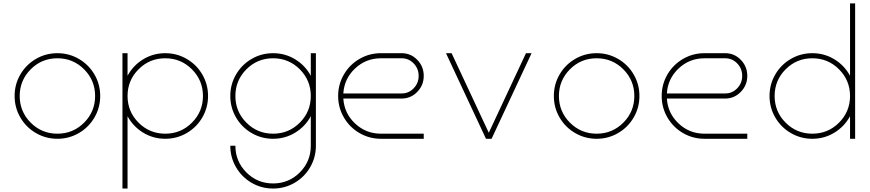

<svg xmlns="http://www.w3.org/2000/svg" viewBox="-20 -798 5001 1104"><path d="M186.5 -459.2Q243.2 -492.2 310.1 -492.2Q377 -492.2 433.6 -459.2Q490.2 -426.3 523.2 -369.6Q556.2 -313 556.2 -246.1Q556.2 -179.2 523.2 -122.6Q490.2 -65.9 433.6 -33Q377 0 310.1 0Q243.2 0 186.5 -33Q129.9 -65.9 96.9 -122.6Q64 -179.2 64 -246.1Q64 -313 96.9 -369.6Q129.9 -426.3 186.5 -459.2ZM463.6 -399.4Q400.4 -462.9 310.1 -462.9Q219.7 -462.9 156.5 -399.4Q93.3 -335.9 93.3 -246.1Q93.3 -156.2 156.5 -92.8Q219.7 -29.3 310.1 -29.3Q400.4 -29.3 463.6 -92.8Q526.9 -156.2 526.9 -246.1Q526.9 -335.9 463.6 -399.4Z M930.2 0Q860.8 0 803 -35.4Q745.1 -70.8 713.4 -129.9V286.1H684.1V-246.1V-492.2H713.4V-362.3Q745.1 -421.4 803 -456.8Q860.8 -492.2 930.2 -492.2Q997.1 -492.2 1053.7 -459.2Q1110.4 -426.3 1143.3 -369.6Q1176.3 -313 1176.3 -246.1Q1176.3 -179.2 1143.3 -122.6Q1110.4 -65.9 1053.7 -33Q997.1 0 930.2 0ZM776.6 -92.8Q839.8 -29.3 930.2 -29.3Q1020.5 -29.3 1083.7 -92.8Q1147 -156.2 1147 -246.1Q1147 -335.9 1083.7 -399.4Q1020.5 -462.9 930.2 -462.9Q839.8 -462.9 776.6 -399.4Q713.4 -335.9 713.4 -246.1Q713.4 -156.2 776.6 -92.8Z M1796.4 -246.1V40Q1796.4 106.9 1763.4 163.6Q1730.5 220.2 1673.8 253.2Q1617.2 286.1 1550.3 286.1Q1483.4 286.1 1426.8 253.2Q1370.1 220.2 1337.2 163.6Q1304.2 106.9 1304.2 40H1333.5Q1333.5 129.9 1396.7 193.4Q1460 256.8 1550.3 256.8Q1640.6 256.8 1703.9 193.4Q1767.1 129.9 1767.1 40V-129.9Q1735.4 -70.8 1677.5 -35.4Q1619.6 0 1550.3 0Q1483.4 0 1426.8 -33Q1370.1 -65.9 1337.2 -122.6Q1304.2 -179.2 1304.2 -246.1Q1304.2 -313 1337.2 -369.6Q1370.1 -426.3 1426.8 -459.2Q1483.4 -492.2 1550.3 -492.2Q1619.6 -492.2 1677.5 -456.8Q1735.4 -421.4 1767.1 -362.3V-492.2H1796.4ZM1703.9 -399.4Q1640.6 -462.9 1550.3 -462.9Q1460 -462.9 1396.7 -399.4Q1333.5 -335.9 1333.5 -246.1Q1333.5 -156.2 1396.7 -92.8Q1460 -29.3 1550.3 -29.3Q1640.6 -29.3 1703.9 -92.8Q1767.1 -156.2 1767.1 -246.1Q1767.1 -335.9 1703.9 -399.4Z M2289.6 -231.4H1954.1Q1959.5 -146.5 2021.7 -87.9Q2084 -29.3 2170.4 -29.3H2416.5V0H2170.4Q2103.5 0 2046.9 -33Q1990.2 -65.9 1957.3 -122.6Q1924.3 -179.2 1924.3 -246.1Q1924.3 -313 1957.3 -369.6Q1990.2 -426.3 2046.9 -459.2Q2103.5 -492.2 2170.4 -492.2H2289.6Q2342.3 -492.2 2379.4 -453.9Q2416.5 -415.5 2416.5 -361.8Q2416.5 -308.1 2379.4 -269.8Q2342.3 -231.4 2289.6 -231.4ZM1954.1 -260.7H2289.6Q2330.1 -260.7 2358.6 -290.3Q2387.2 -319.8 2387.2 -361.8Q2387.2 -403.8 2358.6 -433.3Q2330.1 -462.9 2289.6 -462.9H2170.4Q2084 -462.9 2021.7 -404.3Q1959.5 -345.7 1954.1 -260.7Z M2576.7 -492.2 2790.5 -34.7 3004.4 -492.2H3036.6L2806.6 0H2774.4L2544.4 -492.2Z M3287.1 -459.2Q3343.8 -492.2 3410.6 -492.2Q3477.5 -492.2 3534.2 -459.2Q3590.8 -426.3 3623.8 -369.6Q3656.7 -313 3656.7 -246.1Q3656.7 -179.2 3623.8 -122.6Q3590.8 -65.9 3534.2 -33Q3477.5 0 3410.6 0Q3343.8 0 3287.1 -33Q3230.5 -65.9 3197.5 -122.6Q3164.6 -179.2 3164.6 -246.1Q3164.6 -313 3197.5 -369.6Q3230.5 -426.3 3287.1 -459.2ZM3564.2 -399.4Q3501 -462.9 3410.6 -462.9Q3320.3 -462.9 3257.1 -399.4Q3193.8 -335.9 3193.8 -246.1Q3193.8 -156.2 3257.1 -92.8Q3320.3 -29.3 3410.6 -29.3Q3501 -29.3 3564.2 -92.8Q3627.4 -156.2 3627.4 -246.1Q3627.4 -335.9 3564.2 -399.4Z M4149.9 -231.4H3814.5Q3819.8 -146.5 3882.1 -87.9Q3944.3 -29.3 4030.8 -29.3H4276.9V0H4030.8Q3963.9 0 3907.2 -33Q3850.6 -65.9 3817.6 -122.6Q3784.7 -179.2 3784.7 -246.1Q3784.7 -313 3817.6 -369.6Q3850.6 -426.3 3907.2 -459.2Q3963.9 -492.2 4030.8 -492.2H4149.9Q4202.6 -492.2 4239.7 -453.9Q4276.9 -415.5 4276.9 -361.8Q4276.9 -308.1 4239.7 -269.8Q4202.6 -231.4 4149.9 -231.4ZM3814.5 -260.7H4149.9Q4190.4 -260.7 4219 -290.3Q4247.6 -319.8 4247.6 -361.8Q4247.6 -403.8 4219 -433.3Q4190.4 -462.9 4149.9 -462.9H4030.8Q3944.3 -462.9 3882.1 -404.3Q3819.8 -345.7 3814.5 -260.7Z M4650.9 -492.2Q4720.2 -492.2 4778.1 -456.8Q4835.9 -421.4 4867.7 -362.3V-778.3H4897V-246.1V0H4867.7V-129.9Q4835.9 -70.8 4778.1 -35.4Q4720.2 0 4650.9 0Q4584 0 4527.3 -33Q4470.7 -65.9 4437.7 -122.6Q4404.8 -179.2 4404.8 -246.1Q4404.8 -313 4437.7 -369.6Q4470.7 -426.3 4527.3 -459.2Q4584 -492.2 4650.9 -492.2ZM4804.4 -399.4Q4741.2 -462.9 4650.9 -462.9Q4560.5 -462.9 4497.3 -399.4Q4434.1 -335.9 4434.1 -246.1Q4434.1 -156.2 4497.3 -92.8Q4560.5 -29.3 4650.9 -29.3Q4741.2 -29.3 4804.4 -92.8Q4867.7 -156.2 4867.7 -246.1Q4867.7 -335.9 4804.4 -399.4Z"/></svg>

Font: Cherry
Style: Light
Weight: 300
Designer: Amin Abedi
Version: Version 1.00 ; ttfautohint (v1.6)